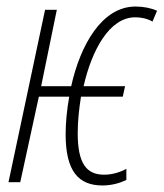

<svg xmlns="http://www.w3.org/2000/svg" viewBox="-20 -558 501 588"><path d="M294 10C323 10 349 2 367 -7V-41C347 -30 323 -23 299 -23C245 -23 218 -57 218 -150C218 -186 222 -224 228 -262H356L363 -294H236C261 -404 315 -505 394 -505C413 -505 431 -501 447 -492L461 -525C444 -533 420 -538 395 -538C292 -538 226 -420 198 -294H106L154 -528H118L6 0H42L99 -262H192C185 -222 181 -183 181 -147C181 -34 220 10 294 10Z"/></svg>

Font: Noto Sans ExtraCondensed ExtraLight
Style: Italic
Weight: 200
Width: 2
Italic angle: -12°
Designer: Monotype Design Team
Foundry: Monotype Imaging Inc.
Version: Version 2.013